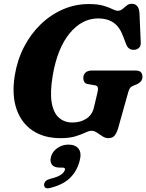

<svg xmlns="http://www.w3.org/2000/svg" viewBox="-20 -736 794 1043"><path d="M461.5 -714Q512 -714 542.5 -704.8Q573 -695.5 590.5 -686.5Q608 -677.5 619.5 -677.5Q634 -677.5 645.5 -687Q657 -696.5 668.5 -706Q680 -715.5 695 -715.5Q734 -715.5 737.5 -666.5L744.5 -507.5Q746 -487 736 -477Q726 -467 711.5 -465.5Q678 -462.5 665.5 -495L649.5 -537Q630 -590.5 596.2 -613.2Q562.5 -636 513.5 -636Q425.5 -636 358.8 -555.5Q292 -475 266.5 -326.5Q251 -234 261 -177.8Q271 -121.5 300.8 -96Q330.5 -70.5 373 -70.5Q417 -70.5 449 -91.2Q481 -112 490.5 -153L510 -236Q514 -251 511.2 -260.8Q508.5 -270.5 496 -272.5L456 -279.5Q443 -282 437.8 -291.2Q432.5 -300.5 432.5 -312Q432.5 -330.5 444.5 -341.8Q456.5 -353 479.5 -353H714Q738 -353 746 -343.2Q754 -333.5 754 -318Q753.5 -303.5 744.5 -293.2Q735.5 -283 723 -278L704.5 -270.5Q692.5 -266 686.8 -258.2Q681 -250.5 677 -236.5L622 -40.5Q613 -10.5 601.2 2Q589.5 14.5 569 14.5Q552 14.5 536.8 4.5Q521.5 -5.5 506.8 -15.5Q492 -25.5 477 -25.5Q463.5 -25.5 443 -15.5Q422.5 -5.5 390 4.5Q357.5 14.5 308.5 14.5Q219 14.5 157.5 -26.5Q96 -67.5 69.8 -143.5Q43.5 -219.5 60 -325Q73.5 -409 110 -480Q146.5 -551 200.8 -603.5Q255 -656 321.8 -685Q388.5 -714 461.5 -714ZM306 174.5Q273.5 174.5 261.8 158.2Q250 142 257 116Q265 86.5 292.2 68Q319.5 49.5 351.5 49.5Q389 49.5 406.8 72Q424.5 94.5 412.5 138.5Q398 194 360 231Q322 268 252 285Q235 289.5 227 284Q219 278.5 219.5 267.5Q221 244 251 236Q294 225.5 311.5 212.8Q329 200 332.5 187Q336 174.5 320 174.5Z"/></svg>

Font: Fraunces 9pt Soft
Style: Bold Italic
Weight: 700
Italic angle: -16°
Version: Version 1.000;[b76b70a41]